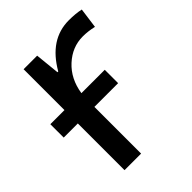

<svg xmlns="http://www.w3.org/2000/svg" viewBox="-164 -633 721 721"><g transform="rotate(-45 196.5 -273.0)"><path d="M325 -546Q361 -546 388 -540L377 -459Q347 -466 319 -466Q263 -466 219 -425.5Q175 -385 165 -319H289V-248H163V0H75V-248H0V-319H75V-536H147L157 -438H161Q223 -546 325 -546Z"/></g></svg>

Font: Advent Sans Logo
Style: Regular
Weight: 400
Designer: Types & Symbols
Foundry: Types & Symbols
Version: Version 1.002